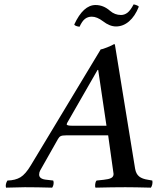

<svg xmlns="http://www.w3.org/2000/svg" viewBox="-20 -862 722 884"><path d="M310.1 -283.2H470.2L432.1 -540H429.2L289.1 -295.9Q287.1 -292 287.1 -290Q287.1 -283.2 310.1 -283.2ZM7.8 2Q5.4 -5.4 7.3 -14.4Q9.3 -23.4 14.2 -30.8Q50.8 -31.7 74.2 -45.9Q97.7 -60.1 122.1 -101.1L443.8 -634.8Q450.7 -634.8 473.6 -644Q496.6 -653.3 503.9 -658.2H508.8L602.1 -85Q606.4 -61 620.6 -49.6Q634.8 -38.1 662.1 -34.2L681.2 -30.8Q683.1 -23.4 681.2 -13.7Q679.2 -3.9 674.8 2Q598.6 0 557.1 0Q500 0 419.9 2Q417 -2 418.2 -13.7Q419.4 -25.4 424.8 -30.8L457 -34.2Q481 -36.6 491.9 -42.5Q502.9 -48.3 502.9 -61Q502.9 -63.5 499 -88.9L478 -238.8H284.2Q267.1 -238.8 259.8 -235.4Q252.4 -231.9 247.1 -222.2L165 -77.1Q160.2 -68.4 160.2 -58.1Q160.2 -37.1 195.8 -34.2L225.1 -30.8Q228 -24.4 226.6 -14.4Q225.1 -4.4 220.2 2Q149.9 0 94.2 0Q80.1 0 7.8 2ZM537.1 -793Q553.2 -793 566.9 -803.5Q580.6 -814 595.2 -841.8Q602.1 -840.8 609.9 -837.6Q617.7 -834.5 619.1 -831.1Q601.6 -787.1 574.2 -763.7Q546.9 -740.2 514.2 -740.2Q484.9 -740.2 454.1 -764.2Q426.3 -785.2 402.8 -785.2Q384.3 -785.2 371.1 -774.9Q357.9 -764.6 346.2 -738.8Q325.2 -741.7 321.8 -749Q363.3 -838.9 419.9 -838.9Q456.5 -838.9 486.8 -812Q508.8 -793 537.1 -793Z"/></svg>

Font: Common Serif Medium
Style: Italic
Weight: 500
Italic angle: -12°
Designer: Philipp H. Poll, Khaled Hosny
Foundry: Stefan Peev, Context Ltd.
Version: Version 1.026